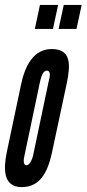

<svg xmlns="http://www.w3.org/2000/svg" viewBox="-28 -755 353 783"><path d="M114 -637H188L209 -735H135ZM211 -637H284L305 -735H232ZM244 -414C260 -491 263 -555 183 -555C109 -555 74 -487 58 -411L0 -136C-14 -68 -17 8 61 8C133 8 166 -49 184 -133ZM108 -126C107 -117 96 -81 80 -81C66 -81 67 -104 73 -126L135 -421C141 -448 149 -467 163 -467C179 -467 177 -446 170 -421Z"/></svg>

Font: League Gothic Condensed Italic
Style: Regular
Weight: 400
Width: 3
Designer: Tyler Finck
Foundry: The League of Moveable Type
Version: Version 1.001;PS 001.001;hotconv 1.0.56;makeotf.lib2.0.21325